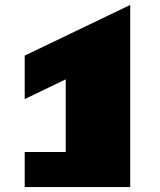

<svg xmlns="http://www.w3.org/2000/svg" viewBox="-20 -757 647 777"><path d="M80 0V-142H246V-436L80 -356V-532L507 -737V0Z"/></svg>

Font: Stalinist One
Style: Regular
Weight: 400
Designer: Jovanny Lemonad
Foundry: Alexey Maslov, Jovanny Lemonad
Version: Version 3.004